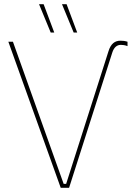

<svg xmlns="http://www.w3.org/2000/svg" viewBox="-20 -900 656 920"><path d="M350 -744 299 -880H277L333 -744ZM240 -744 189 -880H167L223 -744ZM297 -19H285L42 -700H20L271 0H311L518 -648C526 -673 540 -685 559 -685C568 -685 578 -684 591 -679V-700C579 -704 567 -705 557 -705C530 -705 511 -690 500 -655Z"/></svg>

Font: Fixel Text Thin
Style: Regular
Weight: 100
Width: 4
Designer: AlfaBravo + MacPaw
Foundry: Kyrylo Tkachov, Marchela Mozhyna, Serhii Makarenko, Maria Weinstein, Zakhar Kryvoshyya
Version: Version 1.211